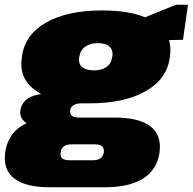

<svg xmlns="http://www.w3.org/2000/svg" viewBox="-48 -597 813 810"><path d="M328 -161H295Q275 -161 262.5 -153.5Q250 -146 248 -131Q247 -115 255.5 -108Q264 -101 286 -101H436Q538 -101 586.5 -64Q635 -27 625 46Q615 119 556 156Q497 193 395 193H161Q60 193 12 156Q-36 119 -26 46Q-16 -26 40 -64Q51 -71 64 -77Q61 -79 59 -81Q34 -100 38 -131Q43 -164 72 -183Q93 -196 126 -200Q116 -205 107 -212Q31 -262 44 -352L45 -361Q58 -452 147.5 -502.5Q237 -553 383 -553Q494 -553 564 -524L694 -577H745L724 -429L665 -428Q674 -398 669 -361L668 -352Q655 -262 565 -211.5Q475 -161 328 -161ZM348 -300Q380 -300 400.5 -314Q421 -328 425 -355L426 -359Q430 -386 413.5 -400.5Q397 -415 364 -415Q333 -415 312 -400.5Q291 -386 287 -359L286 -355Q282 -328 299 -314Q316 -300 348 -300ZM345 79Q384 79 390 46Q392 29 383 20.5Q374 12 354 12H253Q212 12 208 46Q206 59 211 67Q219 79 244 79Z"/></svg>

Font: Pathway Extreme 8pt Thin 12pt Black
Style: Italic
Weight: 900
Italic angle: -8°
Version: Version 1.001;gftools[0.9.26]